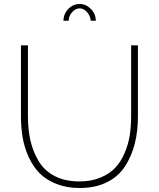

<svg xmlns="http://www.w3.org/2000/svg" viewBox="-20 -937 796 962"><path d="M324 -833H298Q298 -867 322 -892Q346 -917 379 -917Q411 -917 435.5 -892Q460 -867 460 -833H435Q432 -859 415.5 -877Q399 -895 379 -895Q358 -895 341 -875.5Q324 -856 324 -833ZM379 5Q314 5 262.5 -15.5Q211 -36 178 -69.5Q145 -103 123.5 -150.5Q102 -198 93.5 -248Q85 -298 85 -354V-710H120V-354Q120 -288 132.5 -233Q145 -178 173.5 -130Q202 -82 254 -55Q306 -28 378 -28Q437 -28 483 -47Q529 -66 557.5 -96.5Q586 -127 604.5 -170.5Q623 -214 630 -258.5Q637 -303 637 -354V-710H671V-354Q671 -280 655.5 -218Q640 -156 607 -104.5Q574 -53 516 -24Q458 5 379 5Z"/></svg>

Font: Raleway-v4020 ExtraLight
Style: Regular
Weight: 275
Designer: Matt McInerney, Pablo Impallari, Rodrigo Fuenzalida
Foundry: Matt McInerney, Pablo Impallari, Rodrigo Fuenzalida
Version: Version 4.020;PS 004.020;hotconv 1.0.88;makeotf.lib2.5.64775